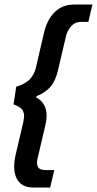

<svg xmlns="http://www.w3.org/2000/svg" viewBox="-20 -754 429 850"><path d="M127.9 76.2Q74.7 76.2 54.4 37.1Q34.2 -2 48.8 -66.9L83 -212.9Q85 -221.7 85.7 -229.5Q86.4 -237.3 86.7 -243.2Q86.9 -249 84.7 -254.4Q82.5 -259.8 81.5 -263.4Q80.6 -267.1 76.4 -271Q72.3 -274.9 70.6 -276.6Q68.8 -278.3 63.2 -281.2Q57.6 -284.2 55.9 -285.2Q54.2 -286.1 47.6 -288.8Q41 -291.5 40 -292L51.8 -370.1Q64.9 -374.5 72.3 -377.4Q79.6 -380.4 91.8 -387.5Q104 -394.5 111.8 -402.6Q119.6 -410.6 127.4 -424.3Q135.3 -438 139.2 -455.1L172.9 -601.1Q187 -666 221.7 -700Q256.3 -733.9 309.1 -733.9H389.2L371.1 -657.2H338.9Q312 -657.2 294.7 -637.7Q277.3 -618.2 271 -588.9L236.8 -442.9Q225.6 -395.5 203.6 -370.1Q181.6 -344.7 146 -330.1L138.2 -324.2Q200.7 -290.5 182.1 -205.1L147.9 -59.1Q140.1 -32.7 147.2 -16.8Q154.3 -1 181.2 -1H220.2L202.1 76.2Z"/></svg>

Font: HK Grotesk Legacy
Style: Bold Italic
Weight: 700
Italic angle: -13°
Designer: Alfredo Marco Pradil
Foundry: Hanken Design Co.
Version: Version 2.022;PS 002.022;hotconv 1.0.88;makeotf.lib2.5.64775